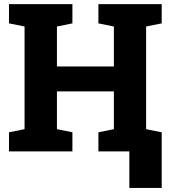

<svg xmlns="http://www.w3.org/2000/svg" viewBox="-20 -731 824 927"><path d="M23.4 0V-92.3L98.6 -107.4V-603L23.4 -618.2V-710.9H329.6V-618.2L254.9 -603V-410.2H529.8V-603L455.1 -618.2V-710.9H760.7V-618.2L685.5 -603V-107.4L760.7 -92.3V0H455.1V-92.3L529.8 -107.4V-289.6H254.9V-107.4L329.6 -92.3V0ZM604.5 176.3V-86.9H760.7V176.3Z"/></svg>

Font: Roboto Slab ExtraBold
Style: Regular
Weight: 800
Designer: Google
Version: Version 2.001; ttfautohint (v1.8.3)